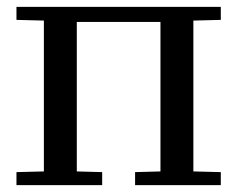

<svg xmlns="http://www.w3.org/2000/svg" viewBox="-20 -540 692 560"><path d="M624 -482 544 -480V-40L624 -38V0H374V-38L448 -40V-476H204V-40L278 -38V0H28V-38L108 -40V-480L28 -482V-520H624Z"/></svg>

Font: Minipax
Style: Regular
Weight: 400
Designer: Raphaël Ronot, Igor Stepanchenko (Cyrillic)
Foundry: steppetype
Version: Version 1.002